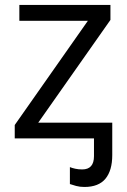

<svg xmlns="http://www.w3.org/2000/svg" viewBox="-20 -555 509 770"><path d="M422.9 -535.2V-475.1L133.3 -63H430.2V66.9Q430.2 128.9 402.8 161.9Q375.5 194.8 318.4 194.8Q300.3 194.8 285.2 190.7Q270 186.5 260.3 183.1V115.2Q268.6 118.7 281.5 121.6Q294.4 124.5 309.6 124.5Q356.9 124.5 356.9 71.3V0H39.1V-53.7L332.5 -471.7H57.6V-535.2Z"/></svg>

Font: Open Sans
Style: Regular
Weight: 400
Designer: Monotype Design Team
Foundry: Monotype Imaging Inc.
Version: Version 3.000; ttfautohint (v1.8.4)